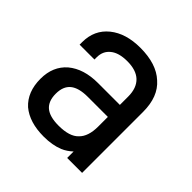

<svg xmlns="http://www.w3.org/2000/svg" viewBox="-146 -649 790 790"><g transform="rotate(45 248.5 -254.0)"><path d="M380.9 -478Q432.1 -433.6 432.1 -345.2V9.8H345.2V-27.8Q324.7 -8.8 301.8 1Q264.6 16.1 214.8 16.1Q131.8 16.1 84 -23.9Q37.1 -66.4 37.1 -143.1Q37.1 -215.3 85 -256.8Q134.3 -297.9 216.8 -297.9H344.2V-346.2Q344.2 -396 316.9 -421.9Q290.5 -446.8 238.8 -446.8Q189.5 -446.8 164.1 -425.8Q138.2 -405.3 138.2 -369.1V-356H51.8V-371.1Q51.8 -441.4 103 -482.9Q153.8 -523.9 237.8 -523.9Q331.5 -523.9 380.9 -478ZM315.9 -86.9Q344.2 -113.8 344.2 -171.9V-228H227.1Q175.3 -228 150.1 -207.5Q125 -187 125 -144Q125 -100.6 149.7 -79.8Q174.3 -59.1 226.1 -59.1Q289.6 -59.1 315.9 -86.9Z"/></g></svg>

Font: D-DIN-PRO Medium
Style: Regular
Weight: 500
Designer: datto
Foundry: CyberFei
Version: Version 1.000;hotconv 1.0.109;makeotfexe 2.5.65596